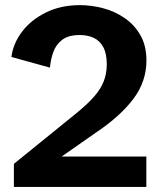

<svg xmlns="http://www.w3.org/2000/svg" viewBox="-20 -736 637 756"><path d="M34.7 0V-90.8L284.7 -293.5Q326.2 -327.6 351.6 -356.9Q377 -386.2 388.7 -416.5Q400.4 -446.8 400.4 -482.9Q400.4 -524.9 386.7 -550.3Q373 -575.7 349.1 -586.9Q325.2 -598.1 294.4 -598.1Q249 -598.1 224.4 -578.9Q199.7 -559.6 189.5 -530Q179.2 -500.5 176.8 -469.7L24.9 -511.7Q31.7 -564.9 67.1 -611.6Q102.5 -658.2 161.1 -687Q219.7 -715.8 294.4 -715.8Q338.9 -715.8 385 -703.9Q431.2 -691.9 470 -665.5Q508.8 -639.2 532.7 -597.7Q556.6 -556.2 556.6 -497.6Q556.6 -415 504.9 -346.4Q453.1 -277.8 358.4 -214.4L183.6 -92.3L151.4 -119.6H556.2V0Z"/></svg>

Font: Schibsted Grotesk
Style: Bold
Weight: 700
Designer: Bakken & Baeck AS, Henrik Kongsvoll
Foundry: Schibsted ASA
Version: Version 1.100;gftools[0.9.25]